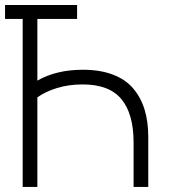

<svg xmlns="http://www.w3.org/2000/svg" viewBox="-20 -740 677 760"><path d="M0 -665V-720.2H285.2V-665H127.9V-420.9Q203.1 -463.9 308.1 -463.9Q377 -463.9 427.7 -444.3Q478.5 -424.8 508.5 -388.4Q538.6 -352.1 552.7 -304.9Q566.9 -257.8 566.9 -198.2V0H508.8V-175.8Q508.8 -289.1 460.7 -347.4Q412.6 -405.8 307.1 -405.8Q251.5 -405.8 205.1 -391.4Q158.7 -377 127.9 -354.5V0H69.8V-665Z"/></svg>

Font: Manrope Light
Style: Regular
Weight: 300
Designer: Mikhail Sharanda
Foundry: Mikhail Sharanda
Version: Version 4.505;FEAKit 1.0